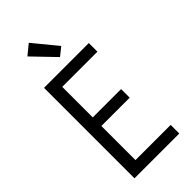

<svg xmlns="http://www.w3.org/2000/svg" viewBox="-302 -1042 1103 1103"><g transform="rotate(-45 250.0 -490.0)"><path d="M72 0V-735H436V-665H150V-417H380V-347H150V-70H436V0ZM262 -795 132 -930 193 -980 312 -835Z"/></g></svg>

Font: Iosevka SS18
Style: Regular
Weight: 400
Monospace: yes
Designer: Belleve Invis
Foundry: Belleve Invis
Version: Version 25.1.1; ttfautohint (v1.8.4)